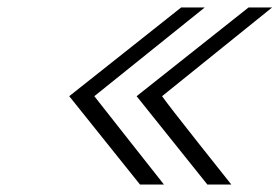

<svg xmlns="http://www.w3.org/2000/svg" viewBox="-20 -493 747 513"><path d="M165 -236 464 -473H527L232 -236Q250 -213 324.5 -118.5Q399 -24 418 0H354ZM345 -236 644 -473H707L413 -236Q433 -208 509.5 -111.5Q586 -15 598 0H534Z"/></svg>

Font: Coval
Style: ExtraLight Italic
Weight: 200
Foundry: Context Ltd
Version: Version 001.000